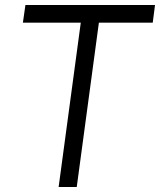

<svg xmlns="http://www.w3.org/2000/svg" viewBox="-20 -743 636 763"><path d="M71 -653H301L213 0H285L373 -653H587L596 -723H81Z"/></svg>

Font: United Sans Light
Style: Italic
Weight: 300
Italic angle: -8°
Designer: Pablo Impallari, Rodrigo Fuenzalida (Modified by Dan O. Williams)
Version: Version 1.000;PS 001.000;hotconv 1.0.88;makeotf.lib2.5.64775